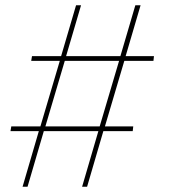

<svg xmlns="http://www.w3.org/2000/svg" viewBox="-20 -712 652 732"><path d="M567 -498 565 -480H454L380 -230H488L486 -212H374L312 0H293L355 -212H147L85 0H66L128 -212H20L23 -230H134L208 -480H99L102 -498H213L270 -692H289L232 -498H439L496 -692H516L459 -498ZM153 -230H360L434 -480H227Z"/></svg>

Font: Bitter Pro Thin
Style: Italic
Weight: 250
Italic angle: -9°
Designer: Sol Matas, and Bitter project Authors
Foundry: Sol Matas
Version: Version 1.010